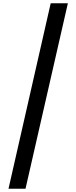

<svg xmlns="http://www.w3.org/2000/svg" viewBox="-20 -793 467 1174"><path d="M395 -773H290L32 361H136Z"/></svg>

Font: Noto Sans Telugu Condensed SemiBold
Style: Regular
Weight: 600
Width: 3
Designer: Jelle Bosma - Monotype Design Team
Foundry: Monotype Imaging Inc.
Version: Version 2.005